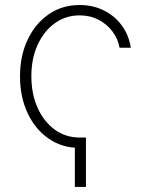

<svg xmlns="http://www.w3.org/2000/svg" viewBox="-20 -573 592 759"><path d="M319.8 -29.3V166H275.9V-29.3ZM294.9 11.7Q225.1 11.7 172.1 -25.1Q119.1 -62 89.1 -126Q59.1 -189.9 59.1 -271Q59.1 -352.1 89.1 -415.8Q119.1 -479.5 172.4 -516.4Q225.6 -553.2 294.9 -553.2Q346.7 -553.2 389.6 -532.2Q432.6 -511.2 460.9 -473.1Q489.3 -435.1 497.1 -384.3H452.6Q446.3 -419.9 424.3 -449Q402.3 -478 369.1 -495.1Q335.9 -512.2 294.9 -512.2Q239.7 -512.2 196.8 -481.2Q153.8 -450.2 128.9 -396Q104 -341.8 104 -272Q104 -202.6 128.2 -147.9Q152.3 -93.3 195.6 -61.3Q238.8 -29.3 294.9 -29.3Z"/></svg>

Font: Inter ExtraLight
Style: Regular
Weight: 250
Designer: Rasmus Andersson
Foundry: rsms
Version: Version 4.001;git-66647c0bb